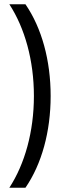

<svg xmlns="http://www.w3.org/2000/svg" viewBox="-20 -762 340 906"><path d="M24 -742C97 -630 140 -477 140 -309C140 -141 97 12 24 124H100C177 12 219 -141 219 -309C219 -477 177 -630 100 -742Z"/></svg>

Font: Juman Normal
Style: Regular
Weight: 300
Designer: Bandar Raffah (Arabic) Julieta Ulanovsky (Latin)
Foundry: Caramella
Version: Version 5.022;PS 005.022;hotconv 1.0.88;makeotf.lib2.5.64775